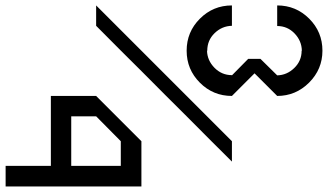

<svg xmlns="http://www.w3.org/2000/svg" viewBox="-270 -603 1207 707"><g transform="rotate(90 333.5 -249.5)"><path d="M75 -500Q75.8 -463.3 102.1 -436.2Q128.3 -409.2 166.7 -409.2V-408.3Q202.5 -409.2 229.6 -435.8Q256.7 -462.5 256.7 -500H257.5L196.7 -560V-605L257.5 -666.7Q256.7 -702.5 230.4 -729.6Q204.2 -756.7 166.7 -756.7V-757.5Q130 -756.7 102.9 -730.4Q75.8 -704.2 75.8 -666.7H0Q0 -735.8 48.8 -784.6Q97.5 -833.3 166.7 -833.3Q235 -833.3 284.2 -784.2Q333.3 -735 333.3 -666.7L250 -583.3L333.3 -500Q333.3 -430.8 284.6 -382.1Q235.8 -333.3 166.7 -333.3Q97.5 -333.3 48.8 -382.1Q0 -430.8 0 -500ZM666.7 -166.7V333.3H590.8V166.7H333.3V0L500 -166.7ZM590.8 91.7V-90.8H500L408.3 0V91.7ZM241.7 -166.7Q174.2 -98.3 75 0H0L500 -500H575Q507.5 -431.7 408.3 -333.3Q340.8 -265 241.7 -166.7Z"/></g></svg>

Font: 0xA000-Squareish-Mono
Style: Squareish-Mono
Weight: 400
Version: Version 0.1